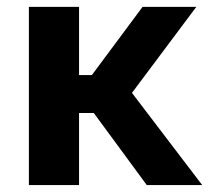

<svg xmlns="http://www.w3.org/2000/svg" viewBox="-20 -535 604 555"><path d="M404.3 0 232.7 -233.4 339.8 -294.9 564.5 0ZM136 -318.1H245.6L392.1 -515.1H547.4L317.9 -208.3H136ZM208.5 -515.1V0H63.5V-515.1Z"/></svg>

Font: RobotoFlex
Style: Regular
Weight: 400
Designer: Berlow after Robertson
Foundry: Google
Version: Version 2.136